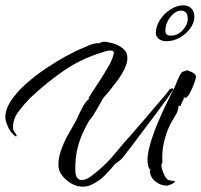

<svg xmlns="http://www.w3.org/2000/svg" viewBox="-41 -685 757 722"><path d="M270 17Q249 17 229 6Q209 -5 195 -22Q181 -39 179 -57Q177 -86 187.5 -117Q198 -148 214.5 -177.5Q231 -207 245 -231Q248 -238 254 -251Q260 -264 267 -277Q273 -289 280.5 -299.5Q288 -310 295 -313L292 -316Q292 -318 294 -320Q296 -322 298 -325.5Q300 -329 302 -333Q316 -354 329.5 -374.5Q343 -395 356 -417Q366 -433 373.5 -447.5Q381 -462 384 -473Q387 -482 387 -487Q387 -495 375 -495Q366 -495 357 -492.5Q348 -490 340 -487Q262 -463 196.5 -417.5Q131 -372 72 -316Q52 -296 30 -267.5Q8 -239 8 -207Q8 -196 10.5 -193Q13 -190 17 -184Q19 -183 22 -174H20V-171Q1 -182 -10 -206Q-21 -230 -21 -243Q-21 -274 0.5 -306.5Q22 -339 57 -370Q92 -401 131.5 -427.5Q171 -454 208.5 -474.5Q246 -495 272 -505Q283 -510 294.5 -515Q306 -520 319 -522Q322 -523 325.5 -522.5Q329 -522 333 -523Q334 -524 341 -526L349 -528Q363 -528 384 -522Q405 -516 421.5 -502.5Q438 -489 438 -467Q438 -447 425.5 -422.5Q413 -398 396 -376Q379 -354 367 -339Q361 -332 355 -325.5Q349 -319 344 -311Q337 -298 329 -284Q321 -270 313 -257Q309 -249 302.5 -241.5Q296 -234 291 -226Q287 -219 283.5 -212Q280 -205 276 -197Q258 -160 250 -125.5Q242 -91 242 -49Q242 -26 249 -17Q256 -8 266 -8Q283 -8 302.5 -23Q322 -38 331 -46Q365 -75 393.5 -110Q422 -145 452 -178Q478 -208 504 -238Q530 -268 555 -298Q566 -311 576.5 -323Q587 -335 596 -348Q600 -352 606.5 -352.5Q613 -353 609 -346Q605 -339 589 -316.5Q573 -294 550.5 -264Q528 -234 505 -203.5Q482 -173 464.5 -149.5Q447 -126 440 -118Q433 -109 426 -99Q419 -89 410 -82L394 -70Q389 -66 385 -60.5Q381 -55 376 -50Q367 -40 357.5 -30Q348 -20 337 -11Q324 -1 306.5 8Q289 17 270 17ZM587 13Q563 13 543.5 -2.5Q524 -18 522 -43L526 -45Q519 -51 517 -59Q515 -67 514 -74Q512 -100 522.5 -138.5Q533 -177 550.5 -219Q568 -261 586.5 -298.5Q605 -336 617 -360Q620 -366 624.5 -378Q629 -390 635 -401.5Q641 -413 646 -415L663 -421Q672 -418 683.5 -412Q695 -406 696 -397Q696 -391 689.5 -372.5Q683 -354 674 -337Q665 -320 658 -318L654 -315Q653 -320 651 -321Q650 -313 647 -307Q644 -301 641 -295Q640 -293 639.5 -291.5Q639 -290 639 -286Q633 -288 632 -288L630 -286Q630 -269 618.5 -250.5Q607 -232 599 -217Q583 -184 575 -148Q567 -112 570 -74Q567 -71 566.5 -67.5Q566 -64 566 -59Q567 -50 574 -33Q581 -16 589 -10Q598 -5 611 -5L613 -4H618Q614 3 603 8Q592 13 587 13ZM585 -530Q567 -530 556 -539Q545 -548 545 -561Q545 -586 560.5 -610Q576 -634 600 -649.5Q624 -665 649 -665Q667 -665 678.5 -653.5Q690 -642 690 -622Q690 -600 674.5 -578.5Q659 -557 635 -543.5Q611 -530 585 -530ZM601 -551Q628 -551 646.5 -572Q665 -593 665 -614Q665 -645 639 -645Q625 -645 611 -633Q597 -621 588.5 -603Q580 -585 581 -568Q581 -551 601 -551Z"/></svg>

Font: Qwitcher Grypen
Style: Bold
Weight: 700
Designer: Robert E. Leuschke
Foundry: Robert E. Leuschke
Version: Version 1.100; ttfautohint (v1.8.3)